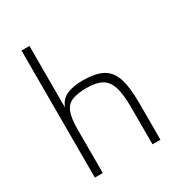

<svg xmlns="http://www.w3.org/2000/svg" viewBox="-187 -924 974 1047"><g transform="rotate(-30 300.0 -400.0)"><path d="M154 -800V-412Q171 -458 211.5 -475Q252 -492 310 -492Q389 -492 434 -468.5Q479 -445 498 -388.5Q517 -332 517 -234V0H467V-234Q467 -314 452.5 -360.5Q438 -407 404 -426.5Q370 -446 310 -446Q251 -446 216.5 -432Q182 -418 168 -380.5Q154 -343 154 -274V0H104V-800Z"/></g></svg>

Font: Victor Mono Thin
Style: Regular
Weight: 100
Monospace: yes
Designer: Rune Bjørnerås
Version: Version 1.561;gftools[0.9.30]